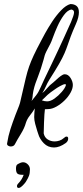

<svg xmlns="http://www.w3.org/2000/svg" viewBox="-20 -727 410 949"><path d="M355 -608Q339 -572 330 -548Q321 -524 314.5 -504.5Q308 -485 298.5 -463Q289 -441 271.5 -410.5Q254 -380 224 -333Q214 -317 206.5 -299.5Q199 -282 189 -267Q200 -275 212.5 -290.5Q225 -306 244 -320Q249 -324 259 -333.5Q269 -343 280.5 -351.5Q292 -360 300 -360Q317 -360 328.5 -342Q340 -324 340 -307Q340 -289 328.5 -268.5Q317 -248 298.5 -230Q280 -212 259.5 -200.5Q239 -189 222 -188L202 -187Q201 -180 199.5 -161Q198 -142 197.5 -120.5Q197 -99 196.5 -83.5Q196 -68 196 -68Q200 -48 215.5 -38Q231 -28 250 -28Q262 -28 274 -32Q286 -36 296 -45Q303 -52 309 -52Q317 -52 317 -42Q317 -29 305 -20Q274 2 247 2Q217 2 196.5 -19Q176 -40 169 -65Q169 -65 164 -80Q159 -95 154 -114.5Q149 -134 149 -148Q149 -160 150 -170.5Q151 -181 152 -191Q142 -174 128 -156.5Q114 -139 108 -120Q101 -94 83 -65Q65 -36 53 -13Q47 -3 33 -3Q26 -3 20 -7Q14 -11 15 -18Q21 -56 31.5 -88.5Q42 -121 56 -158Q65 -182 70 -193.5Q75 -205 79 -219Q83 -233 89 -262Q100 -310 107.5 -341.5Q115 -373 124 -398.5Q133 -424 146.5 -453Q160 -482 184 -527Q188 -535 202.5 -561.5Q217 -588 237.5 -619.5Q258 -651 282 -676Q306 -701 328 -707Q347 -707 358.5 -697.5Q370 -688 370 -666Q370 -655 366.5 -640.5Q363 -626 355 -608ZM332 -680Q313 -676 295.5 -652Q278 -628 264.5 -598Q251 -568 242 -543Q233 -518 229 -511Q214 -483 208.5 -471.5Q203 -460 201 -453Q199 -446 195.5 -432.5Q192 -419 182 -388Q174 -364 167.5 -347.5Q161 -331 155.5 -315.5Q150 -300 145 -278Q141 -256 141 -249Q141 -242 136 -228Q151 -246 159 -256.5Q167 -267 171.5 -276Q176 -285 182 -298Q188 -311 198 -333Q221 -381 237.5 -415.5Q254 -450 267.5 -479Q281 -508 296 -540.5Q311 -573 331 -618Q338 -635 342 -647Q346 -659 346 -666Q346 -678 332 -680ZM305 -304Q308 -311 301 -311Q294 -311 277 -301.5Q260 -292 255 -288Q227 -269 215.5 -258.5Q204 -248 187 -231Q200 -226 213 -226Q230 -226 249.5 -240Q269 -254 285 -272.5Q301 -291 305 -304ZM128 110Q128 130 123 142.5Q118 155 111 166Q109 171 100.5 181Q92 191 84 197Q78 202 72 202Q65 202 64 194.5Q63 187 71 179Q79 171 86 160Q93 149 97 137H91Q72 137 65.5 130.5Q59 124 59 106Q59 90 66 85.5Q73 81 83 77Q89 75 94 75Q107 75 117.5 85.5Q128 96 128 110Z"/></svg>

Font: Ingrid Darling
Style: Regular
Weight: 400
Designer: Robert E. Leuschke
Foundry: Robert E. Leuschke
Version: Version 1.010; ttfautohint (v1.8.3)